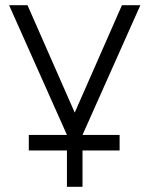

<svg xmlns="http://www.w3.org/2000/svg" viewBox="-20 -520 577 740"><path d="M15 -500 238 0V200H298V0L521 -500H450L268 -86L86 -500ZM91 60H441V0H91Z"/></svg>

Font: Unageo
Style: Light
Weight: 300
Designer: Richard Sepsi
Foundry: Richard Sepsi
Version: Version 2.000